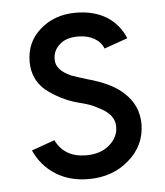

<svg xmlns="http://www.w3.org/2000/svg" viewBox="-44 -551 519 603"><g transform="rotate(-5 216.0 -250.0)"><path d="M371 -418Q353 -462 314 -487Q273 -512 217 -512Q149 -512 104 -472Q59 -433 59 -371Q59 -316 99 -281Q120 -264 146.5 -250.5Q173 -237 204 -229Q221 -225 235 -220Q249 -215 261 -208Q312 -184 312 -146Q313 -112 284 -87Q256 -63 211 -63Q142 -63 115 -119L42 -93Q64 -44 108 -16Q152 12 212 12Q287 12 338 -32Q391 -77 392 -145Q392 -204 349 -244Q312 -280 234 -301Q221 -305 208.5 -309Q196 -313 185 -317Q138 -338 138 -370Q137 -399 159 -418Q179 -437 217 -437Q246 -437 268 -425Q290 -412 297 -392Z"/></g></svg>

Font: Unageo
Style: Regular
Weight: 400
Designer: Richard Sepsi
Foundry: Richard Sepsi
Version: Version 2.000